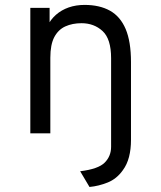

<svg xmlns="http://www.w3.org/2000/svg" viewBox="-20 -543 656 782"><path d="M344.5 218.5 306.5 154.5Q380.5 145.5 406.5 119.2Q432.5 93 432.5 55V-306Q432.5 -384.5 397.8 -416.5Q363 -448.5 312 -448.5Q275 -448.5 246.2 -435.5Q217.5 -422.5 201.2 -392Q185 -361.5 185 -308V0H103.5V-511H182V-419L172.5 -436Q186 -463.5 208.2 -483Q230.5 -502.5 260 -512.8Q289.5 -523 324.5 -523Q385.5 -523 427.8 -499.5Q470 -476 491.8 -424.8Q513.5 -373.5 513.5 -290.5V26.5Q513.5 65 505.5 96Q497.5 127 480.5 150Q455.5 185.5 418.8 200.2Q382 215 344.5 218.5Z"/></svg>

Font: Overpass Mono Light
Style: Regular
Weight: 400
Monospace: yes
Version: Version 4.000